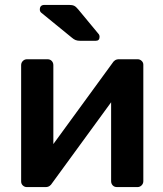

<svg xmlns="http://www.w3.org/2000/svg" viewBox="-20 -761 663 781"><path d="M89 0Q80 0 73 -6.5Q66 -13 66 -23V-496Q66 -506 73 -513Q80 -520 90 -520H173Q184 -520 190.5 -513Q197 -506 197 -496V-175L437 -504Q441 -511 447.5 -515.5Q454 -520 464 -520H540Q549 -520 556 -513.5Q563 -507 563 -498V-24Q563 -14 556 -7Q549 0 539 0H456Q445 0 438.5 -7Q432 -14 432 -24V-345L192 -16Q188 -9 181.5 -4.5Q175 0 165 0ZM307 -595Q295 -595 287.5 -598Q280 -601 272 -608L147 -710Q142 -715 142 -722Q142 -741 161 -741H261Q274 -741 281.5 -737.5Q289 -734 298 -723L380 -624Q385 -619 385 -611Q385 -595 369 -595Z"/></svg>

Font: Rubik Medium
Style: Regular
Weight: 500
Designer: Hubert and Fischer
Foundry: Hubert and Fischer
Version: Version 2.300; ttfautohint (v1.8.4.7-5d5b);gftools[0.9.30]